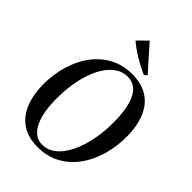

<svg xmlns="http://www.w3.org/2000/svg" viewBox="-281 -1105 1235 1235"><g transform="rotate(45 336.5 -487.0)"><path d="M303 11Q234 11 184.5 -12.8Q135 -36.5 104 -79Q73 -121.5 58.2 -177.8Q43.5 -234 43 -299Q43 -393 67.5 -475Q92 -557 138.5 -619.2Q185 -681.5 251.8 -716.8Q318.5 -752 403 -752Q472.5 -752 521.8 -728.2Q571 -704.5 601.8 -662.2Q632.5 -620 647 -564.5Q661.5 -509 661.5 -445.5Q661.5 -351.5 637.5 -269Q613.5 -186.5 567.2 -123.5Q521 -60.5 454.5 -24.8Q388 11 303 11ZM313.5 -20.5Q354 -20.5 388.8 -42.8Q423.5 -65 450.8 -104.8Q478 -144.5 497.2 -198Q516.5 -251.5 526.8 -315Q537 -378.5 536.5 -447Q536.5 -506.5 528.8 -556.5Q521 -606.5 504 -643Q487 -679.5 459.2 -699.8Q431.5 -720 392 -720Q351.5 -720 316.8 -698.5Q282 -677 254.2 -638.2Q226.5 -599.5 207.2 -546.2Q188 -493 178 -429.8Q168 -366.5 168 -296.5Q168 -237.5 176.5 -187Q185 -136.5 202.8 -99.2Q220.5 -62 248 -41.2Q275.5 -20.5 313.5 -20.5ZM458.5 -800Q433.5 -811.5 406.5 -825.5Q379.5 -839.5 353.8 -855Q328 -870.5 304.8 -887Q281.5 -903.5 263.5 -919.5L328.5 -983.5L476.5 -817Z"/></g></svg>

Font: Merriweather 120pt Medium
Style: Italic
Weight: 500
Italic angle: -7.8°
Version: Version 2.101